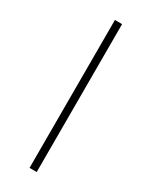

<svg xmlns="http://www.w3.org/2000/svg" viewBox="-177 -701 586 742"><g transform="rotate(30 116.0 -330.0)"><path d="M100 0V-660H132V0Z"/></g></svg>

Font: Mada ExtraLight
Style: Regular
Weight: 250
Designer: Khaled Hosny
Version: Version 1.5